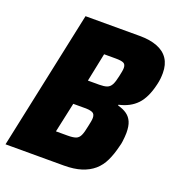

<svg xmlns="http://www.w3.org/2000/svg" viewBox="-127 -791 827 894"><g transform="rotate(20 286.5 -344.0)"><path d="M-1 0 145 -688H414Q465 -688 501 -674Q537 -660 555.5 -632Q574 -604 574 -562Q574 -548 572.5 -533.5Q571 -519 567 -503Q551 -434 518 -399.5Q485 -365 430 -353V-349Q457 -342 474.5 -329.5Q492 -317 501 -296.5Q510 -276 510 -242Q510 -233 509 -222Q508 -211 506.5 -198.5Q505 -186 501 -173Q491 -131 475.5 -98.5Q460 -66 435 -44.5Q410 -23 374 -11.5Q338 0 288 0ZM199 -137H257Q283 -137 297 -142Q311 -147 318.5 -163Q326 -179 332 -211Q335 -225 337 -235.5Q339 -246 339 -254Q339 -273 327 -279Q315 -285 288 -285H231ZM258 -410H314Q338 -410 352 -415Q366 -420 374 -435Q382 -450 388 -479Q391 -493 393 -503.5Q395 -514 395 -522Q395 -540 383.5 -545.5Q372 -551 344 -551H287Z"/></g></svg>

Font: Saira SemiCondensed ExtraBold
Style: Italic
Weight: 800
Width: 4
Italic angle: -12°
Designer: Hector Gatti with collaboration of the Omnibus-Type team
Foundry: Omnibus-Type
Version: Version 1.101